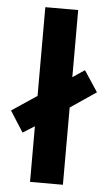

<svg xmlns="http://www.w3.org/2000/svg" viewBox="-71 -796 472 832"><g transform="rotate(5 165.0 -380.0)"><path d="M92 0V-242L41 -210L-17 -301L92 -374V-760H235V-468L287 -503L347 -412L235 -336V0Z"/></g></svg>

Font: Noto Sans Lao SemiCondensed
Style: Bold
Weight: 700
Width: 4
Designer: Monotype Design Team
Foundry: Monotype Imaging Inc.
Version: Version 2.003; ttfautohint (v1.8.4.7-5d5b)